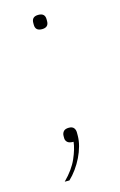

<svg xmlns="http://www.w3.org/2000/svg" viewBox="-105 -558 470 752"><g transform="rotate(-15 130.0 -182.0)"><path d="M131 -53Q145 -53 151 -45.5Q157 -38 157 -27V-15Q157 6 151 28Q145 50 134.5 71.5Q124 93 110 112.5Q96 132 80 147H61Q99 109 115.5 71Q132 33 135 5Q117 5 110 -2Q103 -9 103 -18V-27Q103 -38 109.5 -45.5Q116 -53 131 -53ZM130 -453Q103 -453 103 -478V-486Q103 -511 130 -511Q157 -511 157 -486V-478Q157 -453 130 -453Z"/></g></svg>

Font: IBM Plex Sans Devanagari Thin
Style: Regular
Weight: 100
Designer: Mike Abbink, Paul van der Laan, Pieter van Rosmalen, Erin McLaughlin
Foundry: Bold Monday
Version: Version 1.1